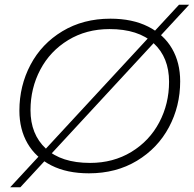

<svg xmlns="http://www.w3.org/2000/svg" viewBox="-20 -728 820 812"><path d="M62 -260Q62 -365 109 -454Q156 -543 244 -596Q332 -649 447 -649Q540 -649 606.5 -615.5Q673 -582 707.5 -522.5Q742 -463 742 -384Q742 -279 694.5 -190Q647 -101 559 -48Q471 5 356 5Q263 5 197 -28.5Q131 -62 96.5 -121.5Q62 -181 62 -260ZM695 -382Q695 -485 630 -545Q565 -605 443 -605Q345 -605 268.5 -558.5Q192 -512 150.5 -433.5Q109 -355 109 -262Q109 -160 174 -99.5Q239 -39 361 -39Q459 -39 535.5 -85.5Q612 -132 653.5 -210.5Q695 -289 695 -382ZM737 -708H780L66 64H23Z"/></svg>

Font: Montserrat Ace
Style: Light Italic
Weight: 300
Italic angle: -11.3°
Designer: Julieta Ulanovsky
Foundry: Julieta Ulanovsky
Version: Version 1